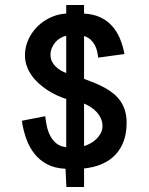

<svg xmlns="http://www.w3.org/2000/svg" viewBox="-20 -667 596 770"><path d="M317.1 -350.9V-522.6Q332.4 -517.7 342.5 -508.7Q352.5 -499.8 358.9 -488.5Q365.3 -477.2 368.8 -463.8Q372.2 -450.3 373.9 -435.8L479.2 -450.4Q472.6 -484.8 460.4 -513.6Q448.1 -542.5 428.7 -563.7Q409.2 -585 381.8 -597.8Q354.4 -610.5 317.1 -612.5V-647H245.6V-612.5Q223.6 -611.6 202.8 -604.8Q182 -597.9 163.5 -586.7Q144.9 -575.5 129.8 -560.2Q114.6 -544.8 103.4 -526.6Q92.2 -508.3 86.1 -487.5Q80.1 -466.7 80.1 -444.4Q80.1 -422.5 87.2 -402.6Q94.2 -382.8 106.4 -365.3Q118.6 -347.8 134.7 -333.1Q150.9 -318.5 169.2 -306.3Q187.5 -294.2 207.1 -285.1Q226.8 -276 245.6 -270.2V-76.7Q222.2 -79.1 206.8 -91.4Q191.5 -103.7 182 -121.4Q172.6 -139.1 168 -160.1Q163.5 -181.2 161.4 -201L67.7 -182.7Q73.2 -144.6 85.4 -110.4Q97.7 -76.2 118.5 -50Q139.4 -23.7 170 -7.8Q200.6 8.1 242.8 9.8L246.2 83H317.1V8.7Q357.3 4.5 389.1 -9.4Q420.8 -23.2 442.8 -46.4Q464.7 -69.5 476.3 -101.6Q487.8 -133.6 487.8 -174.1Q487.8 -201.6 481.4 -222.9Q475 -244.1 463.4 -260.9Q451.9 -277.7 436 -290.9Q420.1 -304 401.1 -314.5Q382.1 -324.9 360.8 -333.8Q339.5 -342.7 317.1 -350.9ZM317.1 -81.2V-251.7Q330.9 -245.9 344.3 -237.3Q357.7 -228.6 367.9 -217.4Q378.1 -206.2 384.6 -192.1Q391 -178 391 -161.5Q391 -146.3 384.2 -133.2Q377.4 -120.1 366.8 -109.8Q356.2 -99.4 343.1 -92.2Q330.1 -85.1 317.1 -81.2ZM245.6 -374.2Q233.9 -378.7 222.4 -385.4Q210.9 -392.2 202.1 -401.2Q193.3 -410.2 187.9 -421.5Q182.5 -432.9 182.5 -447Q182.5 -461.1 187.5 -473.7Q192.6 -486.3 201.1 -496.5Q209.6 -506.7 221 -513.8Q232.5 -520.9 245.6 -523.5Z"/></svg>

Font: Saysettha
Style: Regular
Weight: 400
Designer: John M. Durdin
Foundry: Lao Script for Windows
Version: Version 2.201